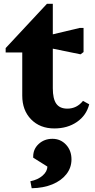

<svg xmlns="http://www.w3.org/2000/svg" viewBox="-20 -666 503 1018"><path d="M268 15Q192 15 145 -33Q98 -81 98 -159V-388H10V-411L229 -646H260V-484L403 -518H423V-390L407 -378L260 -408V-198Q260 -142 278.5 -116Q297 -90 337 -90Q387 -90 420 -131L453 -113Q438 -54 388 -19.5Q338 15 268 15ZM148 332 141 295Q181 287 206 265Q231 243 231 217L156 170V164Q156 124 185.5 97Q215 70 258 70Q301 70 330 101Q359 132 359 179Q359 223 332 257.5Q305 292 257.5 311.5Q210 331 148 332Z"/></svg>

Font: Platypi
Style: Bold
Weight: 700
Designer: David Sargent
Foundry: Bolt Cutter Type
Version: Version 1.200; ttfautohint (v1.8.4.7-5d5b)